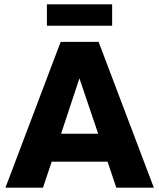

<svg xmlns="http://www.w3.org/2000/svg" viewBox="-20 -860 730 880"><path d="M195 -742V-840H494V-742ZM260 -247H430L344 -501ZM5 0 258 -668H432L685 0H513L473 -119H217L177 0Z"/></svg>

Font: Atkinson Hyperlegible Pro
Style: Bold
Weight: 700
Designer: Elliott Scott, Megan Eiswerth, Linus Boman, Theodore Petrosky, Jacob Perez
Foundry: Braille Institute
Version: Version 1.5.1